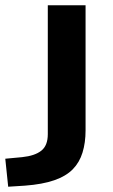

<svg xmlns="http://www.w3.org/2000/svg" viewBox="-92 -514 429 727"><path d="M-61 193 -72 87 -8 81Q40 76 64.5 56.5Q89 37 89 -6V-494H232V-20Q232 26 220.5 63.5Q209 101 183.5 127Q158 153 113.5 168.5Q69 184 2 189Z"/></svg>

Font: Nunito Sans 10pt Expanded
Style: Bold
Weight: 700
Width: 7
Designer: Vernon Adams
Foundry: Vernon Adams
Version: Version 3.101;gftools[0.9.27]